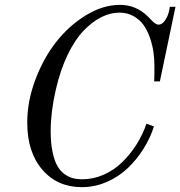

<svg xmlns="http://www.w3.org/2000/svg" viewBox="-20 -750 740 788"><path d="M700.2 -722.2 636.2 -416H612.8Q613.8 -429.2 613.8 -479Q613.8 -507.3 609.9 -535.6Q606 -564 595.7 -594Q585.4 -624 569.8 -646.5Q554.2 -668.9 528.3 -683.6Q502.4 -698.2 470.2 -698.2Q433.1 -698.2 396 -679.7Q358.9 -661.1 323.2 -624.3Q287.6 -587.4 257.6 -524.9Q227.5 -462.4 209 -381.8Q188 -290.5 188 -211.9Q188 -163.1 195.6 -127Q203.1 -90.8 215.1 -69.6Q227.1 -48.3 244.6 -35.6Q262.2 -22.9 279.5 -18.6Q296.9 -14.2 317.9 -14.2Q363.3 -14.2 406 -33.2Q448.7 -52.2 481.9 -84.7Q515.1 -117.2 540.5 -157.5Q565.9 -197.8 581.1 -242.2L611.8 -231Q596.7 -183.6 569.3 -139.9Q542 -96.2 504.9 -60.5Q467.8 -24.9 418.5 -3.4Q369.1 18.1 315.9 18.1Q215.3 18.1 153.6 -53.7Q91.8 -125.5 91.8 -247.1Q91.8 -334 124.8 -422.1Q157.7 -510.3 210.4 -577.6Q263.2 -645 333 -687.5Q402.8 -730 472.2 -730Q537.6 -730 585 -684.1Q589.8 -679.7 597.7 -671.4Q605.5 -663.1 609.4 -659.4Q613.3 -655.8 619.1 -652.3Q625 -648.9 630.9 -648.9Q644 -648.9 654.8 -663.1Q665.5 -677.2 670.7 -693.1Q675.8 -709 676.8 -722.2Z"/></svg>

Font: Flanker Steampunk
Style: Italic
Weight: 400
Italic angle: -12°
Designer: Alexey Kryukov, Leonardo Di Lena
Foundry: Alexey Kryukov, Leonardo Di Lena
Version: 1.210